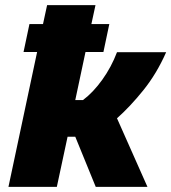

<svg xmlns="http://www.w3.org/2000/svg" viewBox="-20 -730 669 750"><path d="M13 0 125 -527H72L95 -636H148L164 -710H353L337 -636H407L384 -527H314L274 -339H304Q344 -369 379.5 -418.5Q415 -468 437 -526H629Q592 -442 539.5 -377Q487 -312 437 -268L556 0H354L274 -196H244L202 0Z"/></svg>

Font: Raleway Black
Style: Italic
Weight: 900
Italic angle: -12°
Designer: Matt McInerney, Pablo Impallari, Rodrigo Fuenzalida
Foundry: Matt McInerney, Pablo Impallari, Rodrigo Fuenzalida
Version: Version 4.101;RELEASE